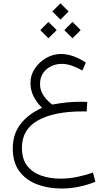

<svg xmlns="http://www.w3.org/2000/svg" viewBox="-20 -780 644 1138"><path d="M338.4 -760.3 386.7 -711.9 338.4 -663.6 290 -711.9ZM409.7 -649.9 458 -601.6 409.7 -553.2 361.3 -601.6ZM267.1 -649.9 315.9 -601.6 267.1 -553.2 218.8 -601.6ZM497.1 -175.8 493.7 -119.1Q484.4 -119.6 478.5 -119.6Q472.7 -119.6 467.3 -119.6Q300.3 -119.6 205.1 -66.4Q109.9 -13.2 109.9 96.2Q109.9 162.6 141.1 202.6Q172.4 242.7 224.1 260.7Q275.9 278.8 337.4 278.8Q388.2 278.8 438.7 268.3Q489.3 257.8 530.8 242.7L545.4 296.9Q499.5 316.4 447.5 326.9Q395.5 337.4 343.8 337.4Q266.6 337.4 200.9 313Q135.3 288.6 95.5 236.1Q55.7 183.6 55.7 100.1Q55.7 14.6 101.8 -44.9Q147.9 -104.5 229.5 -141.1Q200.7 -168 180.7 -205.6Q160.6 -243.2 160.6 -289.1Q160.6 -335 186.5 -373.8Q212.4 -412.6 253.7 -436.3Q294.9 -460 341.3 -460Q375 -460 411.9 -447.8Q448.7 -435.5 488.8 -409.2L468.3 -362.3Q437.5 -379.4 406.7 -390.4Q376 -401.4 346.2 -401.4Q293.5 -401.4 255.4 -368.9Q217.3 -336.4 217.3 -282.2Q217.3 -252.9 229.2 -229.5Q241.2 -206.1 257.8 -188.7Q274.4 -171.4 289.1 -160.2Q339.8 -169.4 377.4 -173.1Q415 -176.8 454.6 -176.8Q466.3 -176.8 474.9 -176.5Q483.4 -176.3 497.1 -175.8Z"/></svg>

Font: Vazirmatn UI NL ExtraLight
Style: Regular
Weight: 200
Designer: Saber Rastikerdar
Foundry: Saber Rastikerdar
Version: Version 33.003